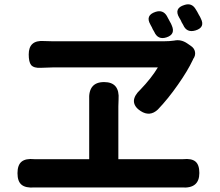

<svg xmlns="http://www.w3.org/2000/svg" viewBox="-20 -863 1020 889"><path d="M822 5Q816 5 809 5H646H484H160Q150 5 139 5Q99 8 80 -7.5Q61 -23 61 -61Q61 -99 80 -114.5Q99 -130 139 -126Q150 -126 160 -126H393V-371Q393 -385 393 -399Q388 -483 462 -483Q535 -483 529 -402Q528 -391 528 -370V-126H809Q819 -126 828 -126Q867 -130 885 -115Q903 -100 903 -62Q903 11 822 5ZM631 -349Q600 -369 600 -396Q601 -421 630 -448Q681 -501 711 -551Q592 -551 472 -551Q351 -551 229 -551Q211 -551 169 -549Q137 -547 124 -562Q113 -576 113 -611Q113 -678 183 -673Q196 -672 220 -672Q350 -672 479 -672Q611 -672 742 -672Q765 -672 786 -675Q818 -682 847 -662L863 -651Q880 -640 883 -622.5Q886 -605 874 -589V-588L873 -586Q849 -535 804 -471Q758 -405 711 -356Q674 -321 631 -349ZM694 -716Q692 -720 687 -728Q685 -733 683.5 -736Q682 -739 678 -746Q677 -749 676 -750Q652 -792 700 -808Q734 -819 752 -790Q762 -772 767 -762Q772 -754 775 -746Q794 -704 751 -690Q711 -677 694 -716ZM828 -748Q826 -752 821 -760Q819 -765 817.5 -768Q816 -771 813 -776Q811 -779 810 -781Q784 -825 834 -840Q867 -851 885 -822Q893 -810 901 -794Q903 -791 906 -785.5Q909 -780 910 -777Q931 -736 885 -722Q844 -710 828 -748Z"/></svg>

Font: GenSenRounded2 TW B
Style: Regular
Weight: 700
Version: Version 2.000;PS 2;hotconv 16.6.51;makeotf.lib2.5.65220 DEVE